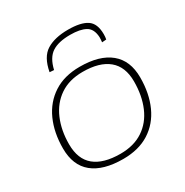

<svg xmlns="http://www.w3.org/2000/svg" viewBox="-173 -890 1006 1042"><g transform="rotate(-30 330.5 -369.0)"><path d="M304 10Q179 10 113.5 -43.5Q48 -97 48 -203Q48 -302 82.5 -378.5Q117 -455 184 -498.5Q251 -542 348 -542Q472 -542 538 -487.5Q604 -433 604 -328Q604 -228 569.5 -151.5Q535 -75 468 -32.5Q401 10 304 10ZM305 -22Q389 -22 447 -60.5Q505 -99 534.5 -168Q564 -237 564 -326Q564 -418 508.5 -464Q453 -510 348 -510Q263 -510 205 -470.5Q147 -431 117.5 -362Q88 -293 88 -206Q88 -113 143 -67.5Q198 -22 305 -22ZM394 -748Q473 -748 511.5 -722.5Q550 -697 550 -630Q550 -612 547 -598L520 -596Q521 -605 521.5 -612.5Q522 -620 522 -628Q519 -681 485 -699.5Q451 -718 390 -718Q316 -718 275.5 -691.5Q235 -665 219 -596L192 -598Q208 -685 259 -716.5Q310 -748 394 -748Z"/></g></svg>

Font: Georama Extended ExtraLight
Style: Italic
Weight: 200
Width: 7
Italic angle: -9°
Designer: Jean-Baptiste Levee
Foundry: Production Type
Version: Version 1.000